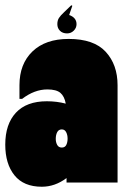

<svg xmlns="http://www.w3.org/2000/svg" viewBox="-40 -694 472 730"><path d="M407 -370V0H213V-17Q169 16 119 16Q50 16 15 -27.5Q-20 -71 -20 -144Q-20 -222 20.5 -265.5Q61 -309 138 -309Q176 -309 210 -300Q205 -328 189.5 -341Q174 -354 140 -354Q91 -354 44 -318H34V-370Q34 -451 83.5 -498.5Q133 -546 221 -546Q317 -546 362 -497Q407 -448 407 -370ZM217 -167Q217 -181 211.5 -191.5Q206 -202 195 -202Q183 -202 177.5 -191.5Q172 -181 172 -166Q172 -153 177.5 -143Q183 -133 195 -133Q207 -133 212 -143Q217 -153 217 -167ZM178 -602Q178 -616 184 -625.5Q190 -635 204 -648L231 -674L235 -672L223 -637Q251 -627 251 -602Q251 -588 240.5 -577.5Q230 -567 215 -567Q198 -567 188 -577Q178 -587 178 -602Z"/></svg>

Font: FFF_tuoi-tre Black
Style: Regular
Weight: 900
Designer: bBox Type GmbH
Foundry: bBox Type GmbH
Version: Version 1.001